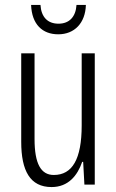

<svg xmlns="http://www.w3.org/2000/svg" viewBox="-20 -748 472 778"><path d="M328 -728H290C287 -680 261 -652 217 -652C173 -652 147 -679 144 -728H106C109 -649 152 -609 216 -609C282 -609 326 -655 328 -728ZM364 -532H311V-240C311 -103 273 -39 198 -39C146 -39 120 -84 120 -185V-532H66V-173C66 -56 102 10 189 10C257 10 294 -37 313 -92H317L322 0H364Z"/></svg>

Font: Noto Sans Devanagari ExtraCondensed Light
Style: Regular
Weight: 300
Width: 2
Designer: Jelle Bosma - Monotype Design Team
Foundry: Monotype Imaging Inc.
Version: Version 2.004